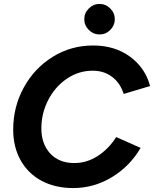

<svg xmlns="http://www.w3.org/2000/svg" viewBox="-20 -943 782 975"><path d="M47 -285Q47 -400 100.5 -498Q154 -596 247 -654Q340 -712 453 -712Q563 -712 640.5 -655Q718 -598 742 -506L608 -466Q591 -521 549.5 -552.5Q508 -584 451 -584Q379 -584 319 -543Q259 -502 224.5 -434.5Q190 -367 190 -291Q190 -212 235 -163.5Q280 -115 357 -115Q421 -115 476.5 -151Q532 -187 570 -247L694 -192Q640 -99 548.5 -43.5Q457 12 352 12Q260 12 191 -25Q122 -62 84.5 -129.5Q47 -197 47 -285ZM408 -845Q408 -877 431 -900Q454 -923 485 -923Q517 -923 540 -900Q563 -877 563 -845Q563 -814 540 -791Q517 -768 485 -768Q454 -768 431 -791Q408 -814 408 -845Z"/></svg>

Font: Oak Sans
Style: Bold Italic
Weight: 700
Italic angle: -9.5°
Foundry: Erik Kennedy, Walven
Version: Version 1.000